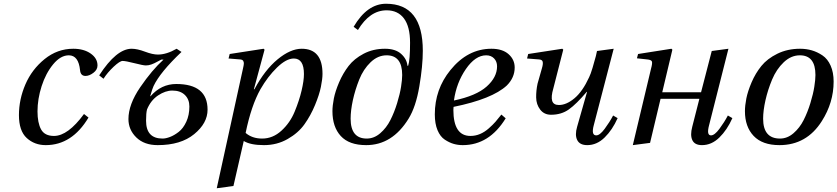

<svg xmlns="http://www.w3.org/2000/svg" viewBox="-20 -762 4466 1024"><path d="M371 -502Q427 -502 463.5 -476.5Q500 -451 500 -413Q500 -390 478 -373.5Q456 -357 436 -357Q410 -357 407 -387Q399 -467 347 -467Q303 -467 263.5 -419Q224 -371 202 -302.5Q180 -234 180 -168Q180 -107 199 -72Q218 -37 268 -37Q342 -37 428 -154L452 -135Q364 12 224 12Q164 12 122.5 -26Q81 -64 81 -148Q81 -232 115.5 -312Q150 -392 218 -447Q286 -502 371 -502Z M509 -360Q601 -502 682 -502Q712 -502 753 -486.5Q794 -471 822 -471Q868 -471 922 -502L948 -485Q834 -377 799 -303Q793 -291 781 -249H783Q840 -314 920 -314Q1087 -314 1087 -177Q1087 -105 1015.5 -46.5Q944 12 821 12Q749 12 707 -29Q665 -70 665 -127Q665 -205 728 -297Q791 -389 852 -444H840Q835 -442 819 -433Q803 -424 788 -418.5Q773 -413 758 -413Q744 -413 697 -425Q650 -437 634 -437Q619 -437 586 -406Q553 -375 532 -342ZM759 -118Q759 -23 847 -23Q864 -23 886.5 -31.5Q909 -40 933 -58.5Q957 -77 973.5 -112.5Q990 -148 990 -194Q990 -232 966 -255.5Q942 -279 899 -279Q862 -279 823 -253Q784 -227 764 -178Q759 -159 759 -118Z M1136 242 1276 -397Q1280 -414 1280.5 -422.5Q1281 -431 1277 -437.5Q1273 -444 1261 -445L1199 -450L1205 -474L1386 -502L1391 -497L1334 -286H1337Q1392 -389 1460.5 -445.5Q1529 -502 1589 -502Q1700 -502 1700 -368Q1700 -341 1691.5 -299Q1683 -257 1660 -201.5Q1637 -146 1604 -99.5Q1571 -53 1514 -20.5Q1457 12 1388 12Q1316 12 1280 -10L1225 230ZM1290 -53Q1325 -23 1378 -23Q1435 -23 1481 -65Q1527 -107 1551.5 -166.5Q1576 -226 1588.5 -279Q1601 -332 1601 -367Q1601 -450 1547 -450Q1507 -450 1457.5 -402Q1408 -354 1369 -286Q1320 -199 1290 -53Z M1753 -169Q1753 -198 1760.5 -236.5Q1768 -275 1788.5 -323Q1809 -371 1839 -410Q1869 -449 1919.5 -475.5Q1970 -502 2033 -502Q2089 -502 2119.5 -474.5Q2150 -447 2153 -411L2157 -412Q2167 -443 2167 -534Q2167 -620 2134.5 -663.5Q2102 -707 2042 -707Q1952 -707 1889 -602L1866 -619Q1938 -742 2039 -742Q2235 -742 2235 -491Q2235 -411 2216.5 -301.5Q2198 -192 2159 -129Q2072 12 1933 12Q1842 12 1797.5 -36.5Q1753 -85 1753 -169ZM1850 -129Q1850 -23 1936 -23Q1975 -23 2008 -51.5Q2041 -80 2062 -121.5Q2083 -163 2098 -212Q2113 -261 2119 -299.5Q2125 -338 2125 -362Q2125 -467 2042 -467Q1995 -467 1956.5 -430Q1918 -393 1896 -338Q1874 -283 1862 -228Q1850 -173 1850 -129Z M2299 -152Q2299 -286 2382 -388Q2474 -502 2601 -502Q2660 -502 2692.5 -473Q2725 -444 2725 -402Q2725 -348 2683 -306Q2605 -234 2399 -192Q2398 -185 2398 -176Q2398 -37 2489 -37Q2516 -37 2540.5 -47.5Q2565 -58 2587 -77.5Q2609 -97 2622.5 -112.5Q2636 -128 2654 -151L2677 -131Q2589 12 2448 12Q2423 12 2400 5.5Q2377 -1 2352.5 -17Q2328 -33 2313.5 -67.5Q2299 -102 2299 -152ZM2401 -226Q2520 -251 2575.5 -300.5Q2631 -350 2631 -408Q2631 -434 2615 -450.5Q2599 -467 2573 -467Q2515 -467 2464.5 -393.5Q2414 -320 2401 -226Z M2791 -450 2797 -474 2979 -502 2984 -497 2931 -290Q2918 -246 2925 -224Q2932 -202 2961 -202Q3001 -202 3044 -238Q3087 -274 3122 -350Q3130 -366 3140.5 -401Q3151 -436 3158 -463L3164 -490L3253 -502L3147 -95Q3132 -40 3160 -40Q3179 -40 3205 -75Q3231 -110 3250 -146L3274 -132Q3246 -69 3204.5 -28.5Q3163 12 3112 12Q3072 12 3058.5 -15Q3045 -42 3058 -86L3111 -272H3109Q3054 -207 3014 -178.5Q2974 -150 2919 -150Q2882 -150 2861 -177.5Q2840 -205 2839.5 -242Q2839 -279 2847 -316L2870 -397Q2877 -420 2874.5 -432Q2872 -444 2855 -445Z M3355 12 3452 -395Q3460 -424 3457 -433.5Q3454 -443 3432 -445L3377 -451L3383 -474L3561 -502L3566 -497L3512 -270H3719L3776 -490L3865 -502L3762 -95Q3747 -40 3772 -40Q3791 -40 3817 -75Q3843 -110 3862 -146L3886 -132Q3858 -69 3816.5 -28.5Q3775 12 3724 12Q3685 12 3672.5 -14.5Q3660 -41 3672 -86L3710 -235H3503L3447 0Z M3953 -169Q3953 -199 3960.5 -237Q3968 -275 3988.5 -323Q4009 -371 4040.5 -410Q4072 -449 4126 -475.5Q4180 -502 4247 -502Q4280 -502 4309.5 -493.5Q4339 -485 4366.5 -466.5Q4394 -448 4410 -412Q4426 -376 4426 -327Q4426 -215 4363 -116Q4282 12 4137 12Q4046 12 3999.5 -37Q3953 -86 3953 -169ZM4050 -129Q4050 -23 4140 -23Q4179 -23 4212 -51.5Q4245 -80 4266 -121.5Q4287 -163 4302 -212Q4317 -261 4323 -299.5Q4329 -338 4329 -362Q4329 -467 4246 -467Q4199 -467 4160 -430Q4121 -393 4098 -338Q4075 -283 4062.5 -227.5Q4050 -172 4050 -129Z"/></svg>

Font: Heuristica
Style: Italic
Weight: 400
Italic angle: -13°
Version: Version 1.0.2